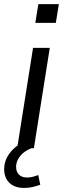

<svg xmlns="http://www.w3.org/2000/svg" viewBox="-46 -718 305 930"><path d="M37.1 0 114.1 -486.3H195.1L118.1 0ZM125.1 -607.3 139.8 -698H239.1L224.4 -607.3ZM71.2 192.3Q24.5 192.3 -0.7 167.4Q-25.8 142.4 -25.8 102.1Q-25.8 56.2 4.4 19.5Q34.5 -17.2 80.9 -36.2L105.9 0Q80.8 10.1 64.5 24.6Q48.1 39.2 40.1 56Q32 72.9 32 90.5Q32 113.7 45.8 127.7Q59.5 141.8 85.1 141.8Q98.1 141.8 111.1 138.8Q124.1 135.8 139.1 129.7L149.1 176.9Q133 182.8 113 187.6Q93.1 192.3 71.2 192.3Z"/></svg>

Font: Nunito Sans 12pt ExtraLight
Style: Italic
Weight: 200
Italic angle: -9°
Designer: Vernon Adams
Foundry: Vernon Adams
Version: Version 3.101;gftools[0.9.27]